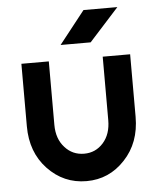

<svg xmlns="http://www.w3.org/2000/svg" viewBox="-52 -746 659 802"><g transform="rotate(-5 278.0 -344.5)"><path d="M220 -564H346L470 -701H328ZM50 -500V-238Q50 -129 116 -59Q183 12 279 12Q374 12 440 -59Q506 -129 506 -238V-500H391V-234Q391 -175 359 -139Q327 -103 279 -103Q230 -103 198 -139Q165 -175 165 -234V-500Z"/></g></svg>

Font: Unageo
Style: SemiBold
Weight: 600
Designer: Richard Sepsi
Foundry: Richard Sepsi
Version: Version 2.000